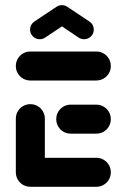

<svg xmlns="http://www.w3.org/2000/svg" viewBox="-20 -716 483 736"><path d="M40.7 -51.9V-261.1Q40.7 -276.3 48.1 -289.1Q55.6 -301.9 68.3 -309.3Q81.1 -316.7 96.3 -316.7Q111.5 -316.7 124.3 -309.3Q137 -301.9 144.4 -289.1Q151.9 -276.3 151.9 -261.1V-51.9ZM404.8 -55.6Q404.8 -40.4 397.4 -27.6Q390 -14.8 377.2 -7.4Q364.4 0 349.3 0H96.3Q81.1 0 68.3 -7.4Q55.6 -14.8 48.1 -27.6Q40.7 -40.4 40.7 -55.6Q40.7 -70.7 48.1 -83.5Q55.6 -96.3 68.3 -103.7Q81.1 -111.1 96.3 -111.1H349.3Q364.4 -111.1 377.2 -103.7Q390 -96.3 397.4 -83.5Q404.8 -70.7 404.8 -55.6ZM195.6 -259.3Q195.6 -274.4 203 -287.2Q210.4 -300 223.1 -307.4Q235.9 -314.8 251.1 -314.8H349.3Q364.4 -314.8 377.2 -307.4Q390 -300 397.4 -287.2Q404.8 -274.4 404.8 -259.3Q404.8 -244.1 397.4 -231.3Q390 -218.5 377.2 -211.1Q364.4 -203.7 349.3 -203.7H251.1Q235.9 -203.7 223.1 -211.1Q210.4 -218.5 203 -231.3Q195.6 -244.1 195.6 -259.3ZM40.7 -463Q40.7 -478.1 48.1 -490.9Q55.6 -503.7 68.3 -511.1Q81.1 -518.5 96.3 -518.5H349.3Q364.4 -518.5 377.2 -511.1Q390 -503.7 397.4 -490.9Q404.8 -478.1 404.8 -463Q404.8 -447.8 397.4 -435Q390 -422.2 377.2 -414.8Q364.4 -407.4 349.3 -407.4H96.3Q81.1 -407.4 68.3 -414.8Q55.6 -422.2 48.1 -435Q40.7 -447.8 40.7 -463ZM217.4 -696.3Q232.6 -696.3 243.5 -685.4Q254.4 -674.4 254.4 -659.3Q254.4 -650 250.2 -642Q245.9 -634.1 238.5 -628.9L153 -571.9Q143.7 -565.6 132.2 -565.6Q117 -565.6 106.1 -576.5Q95.2 -587.4 95.2 -602.6Q95.2 -611.9 99.4 -619.8Q103.7 -627.8 111.1 -633L196.7 -690Q205.9 -696.3 217.4 -696.3ZM237.4 -690.4 323.7 -633Q331.1 -627.8 335.4 -619.8Q339.6 -611.9 339.6 -602.6Q339.6 -587.4 328.7 -576.5Q317.8 -565.6 302.6 -565.6Q291.1 -565.6 281.5 -571.9L196.7 -628.9Z"/></svg>

Font: 26F Galaxy Sans Black
Style: Regular
Weight: 900
Designer: C₂₉H₂₅N₃O₅
Version: Version 1.100